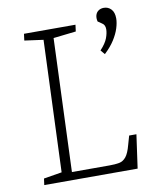

<svg xmlns="http://www.w3.org/2000/svg" viewBox="-85 -821 706 885"><g transform="rotate(-10 268.0 -378.5)"><path d="M54 -30 139 -44 163 -660 75 -672 79 -703H320L316 -672L210 -660L186 -37H362Q389 -37 407.5 -40.5Q426 -44 439.5 -60.5Q453 -77 463 -115L475 -157H509L487 0H50ZM430 -546 413 -566Q439 -594 447.5 -617Q456 -640 456 -658Q456 -667 453 -674.5Q450 -682 442 -687L423 -700Q419 -716 422.5 -729Q426 -742 436.5 -749.5Q447 -757 462 -757Q482 -757 496 -742.5Q510 -728 510 -699Q510 -679 502 -653.5Q494 -628 476.5 -600.5Q459 -573 430 -546Z"/></g></svg>

Font: Literata 18pt ExtraLight
Style: Italic
Weight: 250
Italic angle: -2°
Designer: Latin by Veronika Burian and Jose Scaglione. Greek by Irene Vlachou. Cyrillic by Vera Evstafieva
Foundry: TypeTogether
Version: Version 3.103;gftools[0.9.29]